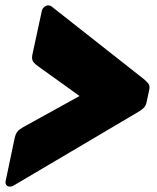

<svg xmlns="http://www.w3.org/2000/svg" viewBox="-24 -682 582 712"><path d="M13 10Q4 10 -0.5 4Q-5 -2 -3 -11L31 -173Q36 -193 49 -202Q62 -211 72 -216L271 -326L119 -435Q111 -440 101.5 -450Q92 -460 96 -479L131 -641Q133 -650 140 -656Q147 -662 156 -662Q158 -662 160.5 -661.5Q163 -661 166 -659L509 -389Q520 -380 526.5 -371.5Q533 -363 529 -347L520 -305Q517 -289 507.5 -280.5Q498 -272 482 -263L25 7Q21 9 18 9.5Q15 10 13 10Z"/></svg>

Font: Rubik Black
Style: Italic
Weight: 900
Italic angle: -12°
Designer: Hubert and Fischer
Foundry: Hubert and Fischer
Version: Version 2.300;gftools[0.9.30]